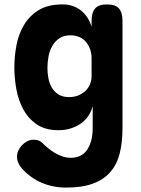

<svg xmlns="http://www.w3.org/2000/svg" viewBox="-20 -580 640 870"><path d="M400 -99Q394 -76 381 -56Q368 -36 348 -21.5Q328 -7 302 1.5Q276 10 245 10Q185 10 146.5 -16.5Q108 -43 85.5 -84.5Q63 -126 54 -176.5Q45 -227 45 -274Q45 -324 54.5 -374.5Q64 -425 88.5 -466.5Q113 -508 155 -534Q197 -560 263 -560Q311 -560 345.5 -533.5Q380 -507 395 -459V-485Q395 -523 411 -541.5Q427 -560 465 -560Q503 -560 519 -541.5Q535 -523 535 -485V0Q535 65 522.5 115Q510 165 480 199.5Q450 234 401 252Q352 270 280 270Q220 270 168.5 248Q117 226 77 181Q68 170 62.5 157Q57 144 57 130Q57 116 63 102.5Q69 89 79.5 78Q90 67 103.5 60Q117 53 133 53Q143 53 153 56Q163 59 171 67Q183 79 197.5 91Q212 103 228 112.5Q244 122 262.5 128.5Q281 135 301 135Q324 135 342.5 126.5Q361 118 373.5 100.5Q386 83 393 58Q400 33 400 0ZM293 -140Q316 -140 334.5 -147.5Q353 -155 366.5 -167.5Q380 -180 387.5 -197.5Q395 -215 395 -235V-315Q395 -337 388.5 -356Q382 -375 370 -389.5Q358 -404 340 -412Q322 -420 299 -420Q269 -420 249 -406.5Q229 -393 217 -372Q205 -351 200 -325Q195 -299 195 -273Q195 -248 199.5 -224.5Q204 -201 215.5 -182Q227 -163 246 -151.5Q265 -140 293 -140Z"/></svg>

Font: Maple Mono ExtraBold
Style: Regular
Weight: 800
Monospace: yes
Designer: subframe7536
Version: Version 7.000